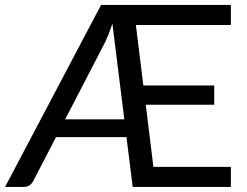

<svg xmlns="http://www.w3.org/2000/svg" viewBox="-24 -736 974 756"><path d="M465.5 -266 418.5 -643.5Q412 -623 405 -605.2Q398 -587.5 391 -572L232.5 -266ZM511 -637.5 540.5 -399.5H819.5V-323.5H550L580 -79H885V0H498.5L474 -196H196.5L106.5 -22.5Q101.5 -12.5 92 -6.2Q82.5 0 69.5 0H-4L374 -716.5H885V-637.5Z"/></svg>

Font: Lato
Style: Regular
Weight: 400
Designer: Lukasz Dziedzic with Adam Twardoch and Botio Nikoltchev
Foundry: tyPoland Lukasz Dziedzic
Version: Version 2.015; 2015-08-06; http://www.latofonts.com/